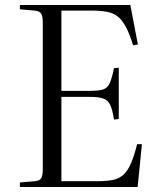

<svg xmlns="http://www.w3.org/2000/svg" viewBox="-20 -743 632 763"><path d="M59 0V-18L119 -23Q138 -25 144 -35Q150 -45 150 -72V-653Q150 -679 143.5 -689Q137 -699 117 -701L59 -706V-723H498L528 -566L509 -563Q495 -608 480.5 -635.5Q466 -663 448.5 -677Q431 -691 405 -696Q379 -701 341 -701H224V-382H338Q374 -382 391 -388Q408 -394 416.5 -413.5Q425 -433 433 -472L452 -474V-270L433 -268Q427 -307 418 -326Q409 -345 390.5 -351.5Q372 -358 335 -358H224V-23H370Q407 -23 431 -28.5Q455 -34 471.5 -49.5Q488 -65 500.5 -94Q513 -123 525 -170H544L527 0Z"/></svg>

Font: Literata 60pt Light
Style: Regular
Weight: 300
Designer: Latin by Veronika Burian and Jose Scaglione. Greek by Irene Vlachou. Cyrillic by Vera Evstafieva.
Foundry: TypeTogether
Version: Version 3.103;gftools[0.9.29]